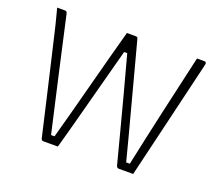

<svg xmlns="http://www.w3.org/2000/svg" viewBox="-118 -867 1185 1040"><g transform="rotate(20 475.0 -347.0)"><path d="M45 -700H91Q101 -700 104 -687Q140 -526 176.5 -363.5Q213 -201 250 -40H270Q290 -112 313 -198Q336 -284 359.5 -373.5Q383 -463 405.5 -547Q428 -631 447 -700H499Q509 -700 511 -690Q530 -620 552 -536Q574 -452 597.5 -364.5Q621 -277 643 -193.5Q665 -110 683 -40H704Q739 -205 776 -369.5Q813 -534 851 -700H894Q907 -700 904 -684Q864 -514 822.5 -340.5Q781 -167 740 6H657Q653 6 649 3.5Q645 1 643 -5Q624 -77 599.5 -171.5Q575 -266 546 -375Q517 -484 486 -598H468Q422 -427 380.5 -269.5Q339 -112 306 6H222Q212 6 209 -5Q184 -115 158.5 -223.5Q133 -332 110.5 -430Q88 -528 69 -607Q66 -618 59 -646Q52 -674 45 -700Z"/></g></svg>

Font: Recursive Sn Lnr St Lt
Style: Regular
Weight: 300
Version: Version 1.079;hotconv 1.0.112;makeotfexe 2.5.65598; ttfautoh